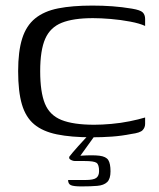

<svg xmlns="http://www.w3.org/2000/svg" viewBox="-20 -485 571 688"><path d="M45 -230Q45 -301 59.5 -347Q74 -393 106 -419Q138 -445 188.5 -455Q239 -465 311 -465Q348 -465 382.5 -462.5Q417 -460 453 -454Q483 -449 491.5 -440.5Q500 -432 500 -417V-392Q481 -401 447 -407.5Q413 -414 377 -417Q341 -420 313 -420Q243 -420 201.5 -403.5Q160 -387 142 -346Q124 -305 124 -230Q124 -155 141 -113.5Q158 -72 200.5 -55Q243 -38 318 -38Q345 -38 379 -41Q413 -44 445 -50.5Q477 -57 500 -64V-41Q500 -28 491 -18.5Q482 -9 451 -5Q416 2 381 4.5Q346 7 309 7Q235 7 184 -3.5Q133 -14 102.5 -39.5Q72 -65 58.5 -111Q45 -157 45 -230ZM272 183Q244 183 234 178.5Q224 174 224 160Q228 160 244.5 160Q261 160 286 160Q315 160 325 152.5Q335 145 335 128Q335 105 326 98.5Q317 92 283 92H249Q244 92 238.5 90Q233 88 230 85Q227 82 228 77Q231 73 240 62Q249 51 260.5 38.5Q272 26 282.5 14.5Q293 3 298 -2H322L268 73Q313 70 336.5 73Q360 76 368 88.5Q376 101 376 129Q376 156 364 167.5Q352 179 328.5 181Q305 183 272 183Z"/></svg>

Font: Genos Thin
Style: Regular
Weight: 400
Version: Version 1.010